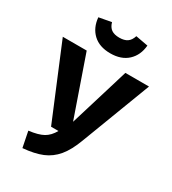

<svg xmlns="http://www.w3.org/2000/svg" viewBox="-233 -1036 1048 1169"><g transform="rotate(30 291.0 -451.5)"><path d="M409 -207Q379 -126 340.5 -80Q302 -34 248.5 -12Q195 10 114 17L92 -93Q158 -101 193 -120.5Q228 -140 252 -183H200L-12 -693H156L301 -276L428 -693H594ZM116 -904 203 -920Q212 -888 232.5 -874Q253 -860 288 -860Q323 -860 343.5 -874Q364 -888 374 -920L461 -904Q455 -834 410 -792Q365 -750 288 -750Q211 -750 166.5 -792Q122 -834 116 -904Z"/></g></svg>

Font: FiraGOUPP
Style: Bold
Weight: 700
Designer: bBox Type
Foundry: bBox Type GmbH
Version: Version 1.001